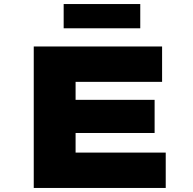

<svg xmlns="http://www.w3.org/2000/svg" viewBox="-20 -930 955 950"><path d="M147 0V-700H782V-525H354V-175H800V0ZM258 -272V-436H745V-272ZM295 -790V-910H674V-790Z"/></svg>

Font: Lexend Tera Black
Style: Regular
Weight: 900
Version: Version 1.007